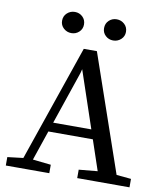

<svg xmlns="http://www.w3.org/2000/svg" viewBox="-92 -934 865 1009"><g transform="rotate(10 340.0 -429.0)"><path d="M8 0V-45L108 -57H129L240 -45V0ZM73 0 305 -675H375L608 0H507L308 -590H321L310 -547L124 0ZM181 -215V-265H471V-215ZM389 0V-45L517 -57H541L668 -45V0ZM226 -745Q202 -745 184.5 -761Q167 -777 167 -801Q167 -826 184.5 -842Q202 -858 226 -858Q250 -858 267 -842Q284 -826 284 -801Q284 -777 267 -761Q250 -745 226 -745ZM449 -745Q425 -745 408 -761Q391 -777 391 -801Q391 -826 408 -842Q425 -858 449 -858Q473 -858 490.5 -842Q508 -826 508 -801Q508 -777 490.5 -761Q473 -745 449 -745Z"/></g></svg>

Font: Source Serif 4 18pt
Style: Regular
Weight: 400
Designer: Frank Grießhammer
Foundry: Adobe Systems Incorporated
Version: Version 4.004;hotconv 1.0.116;makeotfexe 2.5.65601